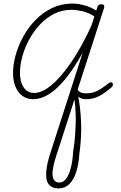

<svg xmlns="http://www.w3.org/2000/svg" viewBox="-20 -539 676 1076"><path d="M166 17Q132 17 106.5 -1Q81 -19 67 -52.5Q53 -86 53 -131Q53 -177 67.5 -229.5Q82 -282 110 -333.5Q138 -385 179 -427Q220 -469 272 -494Q324 -519 386 -519Q421 -519 459 -507.5Q497 -496 527 -474L516 -443Q475 -469 441.5 -476.5Q408 -484 379 -484Q327 -484 283 -461.5Q239 -439 203.5 -401Q168 -363 143 -316.5Q118 -270 105 -222Q92 -174 92 -131Q92 -98 101 -72.5Q110 -47 127.5 -32.5Q145 -18 172 -18Q214 -18 266.5 -60.5Q319 -103 378 -188.5Q437 -274 496 -403L504 -365Q443 -232 384.5 -147.5Q326 -63 271.5 -23Q217 17 166 17ZM308 517Q275 517 256.5 498Q238 479 238.5 438.5Q239 398 256 338L526 -500Q530 -515 548 -515Q560 -515 563 -508.5Q566 -502 563 -494L295 335Q278 388 275 420.5Q272 453 282 468.5Q292 484 313 484Q335 484 351 462Q367 440 377 401.5Q387 363 390 310Q394 286 397 261Q400 236 401.5 210.5Q403 185 404 157.5Q405 130 404 100.5Q403 71 400 40.5Q397 10 392 -24L406 -46Q417 -12 423 26.5Q429 65 432 104.5Q435 144 435 182.5Q435 221 432 256.5Q429 292 425 321Q421 381 407 425Q393 469 368 493Q343 517 308 517ZM463 17Q443 17 428 9Q413 1 399 -25L408 -51Q413 -39 419 -31Q425 -23 436 -19.5Q447 -16 466 -16Q498 -16 525.5 -30Q553 -44 587 -71Q595 -78 601.5 -78Q608 -78 611 -73Q614 -68 612.5 -61Q611 -54 603 -48Q566 -16 533.5 0.5Q501 17 463 17Z"/></svg>

Font: Playwrite US Trad Thin
Style: Regular
Weight: 250
Designer: Veronika Burian, José Scaglione
Foundry: TypeTogether
Version: Version 1.003